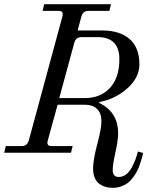

<svg xmlns="http://www.w3.org/2000/svg" viewBox="-30 -732 738 920"><path d="M254 -262H376Q452 -262 497 -311Q542 -360 542 -448Q542 -501 516 -527.5Q490 -554 440 -554H360Q333 -554 326 -527ZM-10 0 -2 -32H74Q100 -32 108 -59L269 -653Q272 -667 268 -673.5Q264 -680 249 -680H174L182 -712H502L494 -680H394Q367 -680 360 -653L342 -586H459Q544 -586 591 -545Q638 -504 638 -424Q638 -360 580 -308.5Q522 -257 446 -243L445 -239Q536 -195 536 -94Q536 -58 522 3Q510 58 510 84Q510 98 517 107Q524 116 538 116Q558 116 574 104Q590 92 601.5 70Q613 48 619 32Q625 16 631 -6L656 1Q652 16 649.5 26Q647 36 640.5 55Q634 74 627 87.5Q620 101 608 117.5Q596 134 583 144Q570 154 551 161Q532 168 510 168Q491 168 475.5 163.5Q460 159 446 149Q432 139 424 120Q416 101 416 75Q416 34 437 -45Q456 -116 456 -151Q456 -190 435 -210Q414 -230 380 -230H246L199 -59Q195 -45 199.5 -38.5Q204 -32 219 -32H318L310 0Z"/></svg>

Font: Old Standard TT
Style: Italic
Weight: 400
Italic angle: -15.2°
Designer: Alexey Kryukov <alexios@thessalonica.org.ru>
Version: Version 2.2